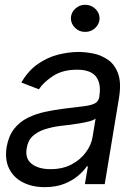

<svg xmlns="http://www.w3.org/2000/svg" viewBox="-20 -770 557 803"><path d="M167 12.7Q115.2 12.7 76.2 -7.1Q37.1 -26.9 18.3 -64.5Q-0.5 -102.1 7.8 -155.3Q16.1 -202.1 39.3 -231.4Q62.5 -260.7 96.2 -277.3Q129.9 -293.9 168.7 -302.2Q207.5 -310.5 246.1 -315.4Q296.9 -321.8 328.4 -325.4Q359.9 -329.1 376 -337.2Q392.1 -345.2 395.5 -365.2V-368.2Q403.8 -420.4 381.6 -449.5Q359.4 -478.5 301.8 -478.5Q242.2 -478.5 202.1 -452.4Q162.1 -426.3 142.6 -396.5L69.3 -424.8Q98.1 -474.6 138.4 -502.4Q178.7 -530.3 223.1 -541.5Q267.6 -552.7 308.6 -552.7Q335 -552.7 367.9 -546.6Q400.9 -540.5 429.9 -521.2Q459 -502 473.6 -463.1Q488.3 -424.3 477.5 -359.4L418 0H335L347.7 -74.2H342.8Q331.5 -56.6 308.3 -36.4Q285.2 -16.1 250 -1.7Q214.8 12.7 167 12.7ZM191.4 -62.5Q241.2 -62.5 278.6 -82Q315.9 -101.6 338.9 -132.6Q361.8 -163.6 367.2 -197.3L379.9 -274.4Q373.5 -268.1 354.7 -262.9Q335.9 -257.8 312.3 -253.9Q288.6 -250 266.1 -247.3Q243.7 -244.6 230.5 -243.2Q197.3 -238.8 167.5 -229.2Q137.7 -219.7 117.2 -201.2Q96.7 -182.6 91.8 -150.4Q84 -106.9 112.5 -84.7Q141.1 -62.5 191.4 -62.5ZM335.9 -636.7Q312 -636.2 294.4 -653.1Q276.9 -669.9 276.4 -693.4Q276.9 -716.8 294.4 -733.4Q312 -750 335.9 -750Q360.8 -750 378.4 -733.4Q396 -716.8 396.5 -693.4Q396 -669.9 378.4 -653.1Q360.8 -636.2 335.9 -636.7Z"/></svg>

Font: Inter Tight
Style: Italic
Weight: 400
Italic angle: -9.39999°
Designer: Rasmus Andersson
Foundry: rsms
Version: Version 3.002